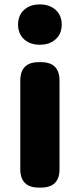

<svg xmlns="http://www.w3.org/2000/svg" viewBox="-20 -851 361 871"><path d="M156 0Q72 0 72 -84V-485Q72 -569 156 -569H166Q250 -569 250 -485V-84Q250 0 166 0ZM160.5 -648Q116 -648 89 -673Q62 -698 62 -739.5Q62 -781 89 -806Q116 -831 160.5 -831Q205 -831 232.5 -806Q260 -781 260 -739.5Q260 -698 232.5 -673Q205 -648 160.5 -648Z"/></svg>

Font: Resource Han Rounded KR Heavy
Style: Regular
Weight: 900
Designer: Cyano Hao (round all glyphs); Ryoko NISHIZUKA 西塚涼子 (kana, bopomofo & ideographs); Paul D. Hunt (Latin, Greek & Cyrillic)
Foundry: Cyano Hao
Version: 0.990